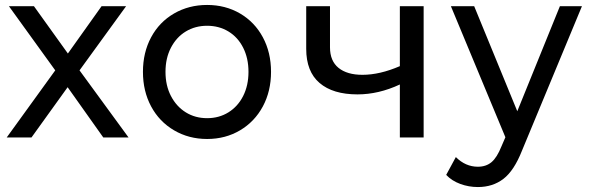

<svg xmlns="http://www.w3.org/2000/svg" viewBox="-20 -555 2394 775"><path d="M397 0H499L301 -271L489 -530H390L254 -339L117 -530H16L203 -271L7 0H107L253 -203Z M682.5 -29C722.2 -5.7 766.7 6 816 6C865.3 6 909.7 -5.7 949 -29C988.3 -52.3 1019 -84.5 1041 -125.5C1063 -166.5 1074 -213 1074 -265C1074 -317 1063 -363.5 1041 -404.5C1019 -445.5 988.3 -477.5 949 -500.5C909.7 -523.5 865.3 -535 816 -535C766.7 -535 722.2 -523.5 682.5 -500.5C642.8 -477.5 612 -445.5 590 -404.5C568 -363.5 557 -317 557 -265C557 -213 568 -166.5 590 -125.5C612 -84.5 642.8 -52.3 682.5 -29ZM902 -101.5C876.7 -85.8 848 -78 816 -78C784 -78 755.3 -85.8 730 -101.5C704.7 -117.2 684.7 -139.2 670 -167.5C655.3 -195.8 648 -228.3 648 -265C648 -301.7 655.3 -334.2 670 -362.5C684.7 -390.8 704.7 -412.7 730 -428C755.3 -443.3 784 -451 816 -451C848 -451 876.7 -443.3 902 -428C927.3 -412.7 947.2 -390.8 961.5 -362.5C975.8 -334.2 983 -301.7 983 -265C983 -228.3 975.8 -195.8 961.5 -167.5C947.2 -139.2 927.3 -117.2 902 -101.5Z M1690 -530H1594V-288C1540 -264.7 1489.7 -253 1443 -253C1401.7 -253 1369.5 -262.3 1346.5 -281C1323.5 -299.7 1312 -327.3 1312 -364V-530H1216V-358C1216 -296.7 1234 -250.7 1270 -220C1306 -189.3 1357 -174 1423 -174C1479.7 -174 1536.7 -187.3 1594 -214V0H1690Z M2329 -530H2240L2068 -106L1894 -530H1800L2020 -1L2004 36C1992 66 1978.7 87.2 1964 99.5C1949.3 111.8 1931 118 1909 118C1875.7 118 1846 105 1820 79L1781 151C1796.3 167 1815.3 179.2 1838 187.5C1860.7 195.8 1884.3 200 1909 200C1949 200 1983.3 189 2012 167C2040.7 145 2065.7 107 2087 53Z"/></svg>

Font: Rookery
Style: Regular
Weight: 400
Designer: Ryan Kimball / Julieta Ulanovsky
Foundry: Motorola Mobility LLC.
Version: Version 1.0